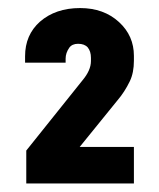

<svg xmlns="http://www.w3.org/2000/svg" viewBox="-20 -876 386 467"><path d="M43.9 -509.8 180.7 -680.7Q201.2 -705.1 201.2 -727.5V-735.4Q201.2 -751 193.4 -760.7Q185.5 -769.5 169.9 -769.5Q155.3 -769.5 148.4 -759.8Q139.6 -747.1 139.6 -733.4V-723.6H41V-739.3Q41 -791 77.1 -823.2Q115.2 -856.4 174.8 -856.4Q232.4 -856.4 269.5 -822.3Q305.7 -789.1 305.7 -740.2V-728.5Q305.7 -699.2 295.9 -678.7Q283.2 -652.3 265.6 -631.8L173.8 -518.6H305.7V-429.7H43.9Z"/></svg>

Font: Altinn-DIN
Style: DIN-Bold
Weight: 700
Designer: Charles Nix
Foundry: Altinn
Version: Version 2.00